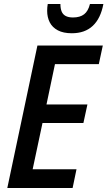

<svg xmlns="http://www.w3.org/2000/svg" viewBox="-20 -942 538 962"><path d="M16.6 0 167.5 -713.9H495.1L475.1 -620.6H255.4L212.9 -418.5H418L397.9 -325.7H192.9L143.6 -93.8H363.3L343.8 0ZM339.8 -775.4Q297.4 -775.4 269.8 -790Q242.2 -804.7 229.2 -830.1Q216.3 -855.5 216.3 -887.7Q216.3 -897 217 -905.3Q217.8 -913.6 219.2 -921.9H282.7Q282.7 -899.4 288.8 -884.5Q294.9 -869.6 308.8 -862.1Q322.8 -854.5 345.7 -854.5Q380.9 -854.5 401.4 -870.4Q421.9 -886.2 430.7 -921.9H498Q484.4 -849.6 444.8 -812.5Q405.3 -775.4 339.8 -775.4Z"/></svg>

Font: Open Sans SemiCondensed SemiBold
Style: Italic
Weight: 600
Width: 4
Italic angle: -12°
Designer: Monotype Design Team
Foundry: Monotype Imaging Inc.
Version: Version 3.000